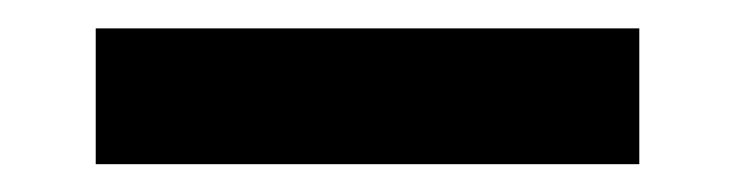

<svg xmlns="http://www.w3.org/2000/svg" viewBox="-20 -411 528 138"><path d="M439.5 -390.6V-293H48.8V-390.6Z"/></svg>

Font: BabelStone Runic Beorhtric
Style: Regular
Weight: 400
Designer: Andrew West
Foundry: BabelStone
Version: Version 7.004;November 9, 2023